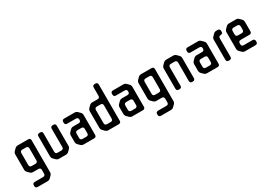

<svg xmlns="http://www.w3.org/2000/svg" viewBox="19 -1716 4127 2943"><g transform="rotate(-30 2082.5 -245.0)"><path d="M59 180Q59 220 99 220H274Q303 220 323 200L355 168Q376 147 376 119V-445Q376 -485 336 -485H152Q123 -485 103 -465L70 -432Q50 -412 50 -383V-114Q50 -85 70 -65L102 -33Q122 -13 152 -13H245Q285 -13 285 27V90Q285 130 245 130H99Q59 130 59 170ZM141 -144V-354Q141 -394 181 -394H245Q285 -394 285 -354V-144Q285 -104 245 -104H181Q141 -104 141 -144Z M549 -11Q569 9 598 9H721Q750 9 770 -11L802 -43Q824 -65 822 -93V-445Q822 -485 782 -485H771Q731 -485 731 -445V-122Q731 -82 691 -82H627Q587 -82 587 -122V-445Q587 -485 547 -485H536Q496 -485 496 -445V-93Q496 -64 516 -44Z M985 -12Q1005 8 1034 8H1220Q1260 8 1260 -32V-383Q1260 -412 1240 -432L1207 -465Q1187 -485 1158 -485H975Q935 -485 935 -445V-434Q935 -394 975 -394H1129Q1169 -394 1169 -354V-351Q1169 -311 1129 -311H1034Q1005 -311 985 -291L953 -259Q932 -238 932 -210V-94Q932 -65 952 -45ZM1023 -114V-189Q1023 -229 1063 -229H1129Q1169 -229 1169 -189V-114Q1169 -74 1129 -74H1063Q1023 -74 1023 -114Z M1423 -11Q1443 9 1472 9H1655Q1695 9 1695 -31V-670Q1695 -710 1655 -710H1644Q1604 -710 1604 -670V-525Q1604 -485 1564 -485H1472Q1442 -485 1422 -465L1390 -433Q1370 -413 1370 -384V-93Q1370 -64 1390 -44ZM1461 -122V-354Q1461 -394 1501 -394H1564Q1604 -394 1604 -354V-122Q1604 -82 1564 -82H1501Q1461 -82 1461 -122Z M1848 -12Q1868 8 1897 8H2083Q2123 8 2123 -32V-383Q2123 -412 2103 -432L2070 -465Q2050 -485 2021 -485H1838Q1798 -485 1798 -445V-434Q1798 -394 1838 -394H1992Q2032 -394 2032 -354V-351Q2032 -311 1992 -311H1897Q1868 -311 1848 -291L1816 -259Q1795 -238 1795 -210V-94Q1795 -65 1815 -45ZM1886 -114V-189Q1886 -229 1926 -229H1992Q2032 -229 2032 -189V-114Q2032 -74 1992 -74H1926Q1886 -74 1886 -114Z M2242 180Q2242 220 2282 220H2457Q2486 220 2506 200L2538 168Q2559 147 2559 119V-445Q2559 -485 2519 -485H2335Q2306 -485 2286 -465L2253 -432Q2233 -412 2233 -383V-114Q2233 -85 2253 -65L2285 -33Q2305 -13 2335 -13H2428Q2468 -13 2468 27V90Q2468 130 2428 130H2282Q2242 130 2242 170ZM2324 -144V-354Q2324 -394 2364 -394H2428Q2468 -394 2468 -354V-144Q2468 -104 2428 -104H2364Q2324 -104 2324 -144Z M2719 10H2730Q2770 10 2770 -30V-354Q2770 -394 2810 -394H2876Q2916 -394 2916 -354V-30Q2916 10 2956 10H2966Q3006 10 3006 -30V-383Q3006 -412 2986 -432L2954 -464Q2933 -485 2905 -485H2781Q2752 -485 2732 -465L2699 -432Q2679 -412 2679 -383V-30Q2679 10 2719 10Z M3169 -12Q3189 8 3218 8H3404Q3444 8 3444 -32V-383Q3444 -412 3424 -432L3391 -465Q3371 -485 3342 -485H3159Q3119 -485 3119 -445V-434Q3119 -394 3159 -394H3313Q3353 -394 3353 -354V-351Q3353 -311 3313 -311H3218Q3189 -311 3169 -291L3137 -259Q3116 -238 3116 -210V-94Q3116 -65 3136 -45ZM3207 -114V-189Q3207 -229 3247 -229H3313Q3353 -229 3353 -189V-114Q3353 -74 3313 -74H3247Q3207 -74 3207 -114Z M3604 8H3615Q3655 8 3655 -32V-354Q3655 -394 3690 -394Q3730 -394 3730 -434V-445Q3730 -485 3690 -485H3666Q3637 -485 3617 -465L3584 -432Q3564 -412 3564 -383V-32Q3564 8 3604 8Z M3842 -13Q3863 8 3891 8H4075Q4115 8 4115 -32V-43Q4115 -83 4075 -83H3921Q3881 -83 3881 -123V-137Q3881 -177 3921 -177H4075Q4115 -177 4115 -217V-384Q4115 -413 4095 -433L4063 -465Q4043 -485 4014 -485H3891Q3862 -485 3842 -465L3810 -433Q3790 -413 3790 -384V-94Q3790 -65 3810 -45ZM3881 -297V-355Q3881 -395 3921 -395H3984Q4024 -395 4024 -355V-297Q4024 -257 3984 -257H3921Q3881 -257 3881 -297Z"/></g></svg>

Font: WD-XL Lubrifont TC
Style: Regular
Weight: 400
Designer: [WD-XL Lubrifont] Copyright 2020-2022 (c) NightFurySL2001, Skr-ZERO; [ZCOOL QingKe HuangYou] Copyright 2018-2022 (c) The
Version: Version 2.001;hotconv 1.1.1;makeotfexe 2.6.0